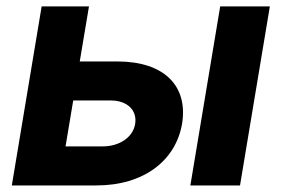

<svg xmlns="http://www.w3.org/2000/svg" viewBox="-20 -565 857 585"><path d="M16 0H273.4C418.3 0 515.6 -75.6 534.8 -188.2C553.3 -302.9 480.8 -377.8 337 -377.8H223L251.1 -545.5H106.9ZM179.7 -119 203.1 -258.9H317.5C367.2 -258.9 398.8 -229.4 391.7 -187.1C385.3 -147 344.1 -119 293.3 -119ZM560 0H711.3L802.2 -545.5H650.9Z"/></svg>

Font: Margiela Sans
Style: Bold Italic
Weight: 700
Italic angle: -9.39999°
Designer: Stefan Endress, Andreas Faust
Version: Version 1.100;FEAKit 1.0